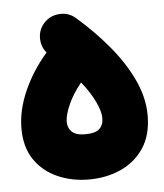

<svg xmlns="http://www.w3.org/2000/svg" viewBox="-45 -521 538 628"><g transform="rotate(-5 224.5 -207.0)"><path d="M16.6 -118.2Q16.6 -178.2 44.7 -241.5Q72.8 -304.7 120.1 -358.9Q103 -379.4 102.8 -406.7Q102.5 -434.1 120.6 -455.1Q140.6 -478 171.6 -480.5Q202.6 -482.9 225.6 -462.9Q283.2 -413.1 329.8 -357.2Q376.5 -301.3 404.1 -242.4Q431.6 -183.6 431.6 -125.5Q431.6 -61 403.1 -18.3Q374.5 24.4 327.1 45.7Q279.8 66.9 222.7 66.9Q166.5 66.9 119.6 46.1Q72.8 25.4 44.7 -15.6Q16.6 -56.6 16.6 -118.2ZM166 -127.4Q166 -107.4 179.2 -94.5Q192.4 -81.5 222.7 -81.5Q256.3 -81.5 269.8 -94.2Q283.2 -106.9 283.2 -129.4Q283.2 -150.9 268.3 -182.6Q253.4 -214.4 224.1 -251.5Q195.8 -216.8 180.9 -182.9Q166 -148.9 166 -127.4Z"/></g></svg>

Font: Mikhak-DS2-FD ExtraBold
Style: Regular
Weight: 800
Designer: Amin Abedi
Version: Version 3.2